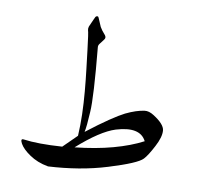

<svg xmlns="http://www.w3.org/2000/svg" viewBox="-83 -814 958 928"><g transform="rotate(10 396.0 -350.0)"><path d="M289 -672Q299 -695 305 -708Q311 -721 312 -723Q315 -728 321 -728Q326 -728 328 -722Q339 -695 346 -680Q350 -673 356.5 -664Q363 -655 373 -644Q381 -633 373 -623L354 -598Q348 -590 349 -581Q372 -340 367 -266Q365 -229 362.5 -204.5Q360 -180 357 -167Q419 -215 463.5 -245Q508 -275 534 -288Q586 -313 625 -318Q646 -321 671 -305Q726 -270 729 -240Q732 -208 706 -159Q680 -109 662 -90Q637 -63 500 -21Q432 0 359.5 12Q287 24 212 28Q184 23 161.5 14Q139 5 120 -8Q83 -33 69 -58Q56 -82 73 -80Q109 -75 156.5 -74.5Q204 -74 263 -78L329 -143Q332 -195 330.5 -249Q329 -303 324 -360Q319 -417 313 -466.5Q307 -516 302 -559Q297 -602 293.5 -625.5Q290 -649 288 -654Q286 -662 289 -672ZM503 -204Q430 -181 322 -85Q425 -96 507.5 -118.5Q590 -141 651 -173Q618 -239 503 -204Z"/></g></svg>

Font: Amiri
Style: Regular
Weight: 400
Designer: Khaled Hosny
Version: Version 0.114